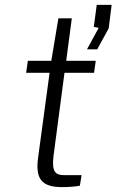

<svg xmlns="http://www.w3.org/2000/svg" viewBox="-20 -765 477 786"><path d="M336 -563H378L425 -649L437 -745H376L364 -655L384 -651ZM365 -467 372 -516H251L274 -690H219L190 -516H94L87 -467H183L136 -120C125 -37 146 1 234 1C255 1 294 -1 307 -5L314 -48H242C208 -48 191 -61 199 -126L244 -467Z"/></svg>

Font: United Sans ExtraLight
Style: Italic
Weight: 200
Italic angle: -8°
Designer: Pablo Impallari, Rodrigo Fuenzalida (Modified by Dan O. Williams)
Version: Version 1.000;PS 001.000;hotconv 1.0.88;makeotf.lib2.5.64775